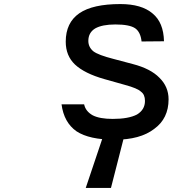

<svg xmlns="http://www.w3.org/2000/svg" viewBox="-20 -678 905 937"><path d="M390.6 -168.9H280.3Q292 -80.1 353.5 -37.1Q416 3.9 540 3.9Q664.1 3.9 732.4 -48.8Q802.7 -99.6 802.7 -193.4Q802.7 -254.9 757.8 -298.8Q714.8 -342.8 628.9 -365.2L533.2 -390.6Q460 -409.2 435.5 -427.7Q411.1 -448.2 411.1 -478.5Q411.1 -518.6 444.3 -539.1Q478.5 -558.6 543 -558.6Q612.3 -558.6 639.6 -540Q666 -521.5 670.9 -475.6L780.3 -476.6Q778.3 -568.4 724.6 -612.3Q670.9 -658.2 567.4 -658.2Q432.6 -658.2 367.2 -613.3Q300.8 -567.4 300.8 -474.6Q300.8 -406.2 345.7 -363.3Q392.6 -319.3 489.3 -292L589.8 -263.7Q651.4 -247.1 668 -230.5Q687.5 -216.8 687.5 -185.5Q687.5 -142.6 648.4 -119.1Q607.4 -97.7 530.3 -97.7Q466.8 -97.7 432.6 -115.2Q397.5 -134.8 390.6 -168.9ZM480.5 -4.9 398.4 239.3H521.5L584 -4.9Z"/></svg>

Font: OCR-B
Style: Regular
Weight: 400
Version: 1.1